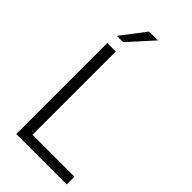

<svg xmlns="http://www.w3.org/2000/svg" viewBox="-275 -971 1040 1040"><g transform="rotate(45 245.0 -450.5)"><path d="M85 -697H150V-59H471V0H85ZM201 -901H269L142 -761H94Z"/></g></svg>

Font: Hanken Grotesk Light
Style: Regular
Weight: 300
Designer: Alfredo Marco Pradil
Foundry: Hanken Design Co.
Version: Version 3.014